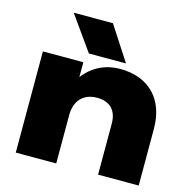

<svg xmlns="http://www.w3.org/2000/svg" viewBox="-117 -936 1038 1050"><g transform="rotate(15 402.0 -410.5)"><path d="M497 -590C417 -590 344 -556 293 -489V-573H64V0H293V-274C293 -356 340 -405 417 -405C489 -405 530 -364 530 -289V0H760V-322C760 -485 664 -590 497 -590ZM394 -821H172L310 -627H520Z"/></g></svg>

Font: Bounded ExtBd
Style: Regular
Weight: 800
Designer: Vlad Churkin
Version: Version 3.0